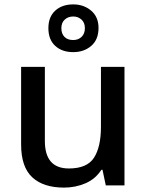

<svg xmlns="http://www.w3.org/2000/svg" viewBox="-20 -843 667 873"><path d="M546 -539V0H461L446 -71H441Q414 -29 368.5 -9.5Q323 10 271 10Q177 10 126.5 -37Q76 -84 76 -186V-539H184V-202Q184 -77 293 -77Q376 -77 407.5 -126Q439 -175 439 -267V-539ZM313 -606Q262 -606 231 -634.5Q200 -663 200 -715Q200 -766 231 -794.5Q262 -823 313 -823Q361 -823 394.5 -794.5Q428 -766 428 -716Q428 -663 395 -634.5Q362 -606 313 -606ZM313 -661Q336 -661 351 -675.5Q366 -690 366 -715Q366 -740 350.5 -754Q335 -768 313 -768Q290 -768 274.5 -754Q259 -740 259 -715Q259 -690 273 -675.5Q287 -661 313 -661Z"/></svg>

Font: Noto Sans Lao Medium
Style: Regular
Weight: 500
Designer: Monotype Design Team
Foundry: Monotype Imaging Inc.
Version: Version 2.003; ttfautohint (v1.8.4.7-5d5b)